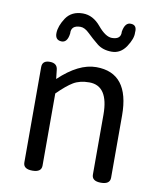

<svg xmlns="http://www.w3.org/2000/svg" viewBox="-89 -876 788 946"><g transform="rotate(10 305.5 -403.0)"><path d="M435 -332Q435 -477 339 -477Q292 -477 260 -458Q228 -439 183 -394V-33Q183 0 137.5 0Q92 0 92 -33V-510Q92 -543 129.5 -543Q167 -543 170 -510L175 -465Q272 -557 360 -557Q526 -557 526 -344V-33Q526 0 480.5 0Q435 0 435 -33ZM518 -758Q520 -728 492.5 -686.5Q465 -645 420.5 -645Q376 -645 347 -668.5Q318 -692 294 -715.5Q270 -739 249 -739Q201 -739 204 -698Q198 -650 167 -652Q136 -654 137 -689Q138 -724 165 -765Q193 -806 249 -806Q300 -806 339 -759Q378 -712 410 -712Q456 -712 453 -751Q461 -799 491 -797Q522 -796 518 -758Z"/></g></svg>

Font: Raw Maruko Gothic CJK TC
Style: Regular
Weight: 400
Version: Version 1.001